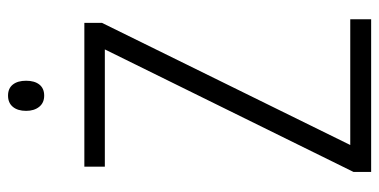

<svg xmlns="http://www.w3.org/2000/svg" viewBox="-253 -691 944 478"><g transform="rotate(-90 219.0 -452.0)"><path d="M30 0V-44L335 -663H43V-714H401V-670L97 -52H410V0ZM257 -859Q257 -838 247.5 -826Q238 -814 220 -814Q202 -814 192 -826.5Q182 -839 182 -859Q182 -880 192 -892Q202 -904 220 -904Q238 -904 247.5 -892Q257 -880 257 -859Z"/></g></svg>

Font: Noto Sans Display Light Narrow
Style: Regular
Weight: 300
Width: 4
Designer: Monotype Design team
Foundry: Monotype Imaging Inc.
Version: Version 1.000